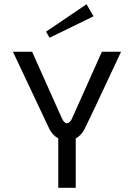

<svg xmlns="http://www.w3.org/2000/svg" viewBox="-20 -897 640 917"><path d="M426.7 -819.2 216.7 -716.7 200 -745.8 393.3 -876.7ZM41.7 -650H133.3L275 -333.3Q285.8 -308.3 300 -308.3Q306.7 -308.3 312.9 -314.6Q319.2 -320.8 321.7 -326.7L325 -333.3L466.7 -650H558.3Q401.7 -315 383.3 -279.2Q368.3 -250.8 341.7 -235.8V0H258.3V-235.8Q231.7 -250.8 216.7 -279.2Z"/></svg>

Font: BoonBaan
Style: Regular
Weight: 400
Designer: Sungsit Sawaiwan
Foundry: FontUni
Version: Version 2.0